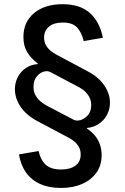

<svg xmlns="http://www.w3.org/2000/svg" viewBox="-20 -758 602 925"><path d="M273.4 147.5Q214.8 147.5 172.4 127.9Q129.9 108.4 104.7 72.3Q79.6 36.1 71.3 -14.2L166 -30.3Q174.8 11.2 199.7 34.9Q224.6 58.6 274.4 58.6Q317.4 58.6 343 40.3Q368.7 22 368.7 -13.7Q368.7 -38.1 357.4 -54.7Q346.2 -71.3 329.1 -83.3Q312 -95.2 293.9 -103.5L159.7 -174.8Q127 -191.9 102.5 -215.8Q78.1 -239.7 64.9 -268.8Q51.8 -297.9 51.8 -328.1Q51.8 -359.4 65.4 -386Q79.1 -412.6 104 -429.9Q128.9 -447.3 162.1 -449.2L163.1 -450.7Q128.4 -477.5 110.6 -507.6Q92.8 -537.6 92.8 -579.1Q92.8 -652.8 144.5 -695.3Q196.3 -737.8 281.2 -737.8Q365.7 -737.8 413.1 -695.3Q460.4 -652.8 475.6 -576.2L383.3 -560.1Q372.6 -603.5 350.6 -626.5Q328.6 -649.4 282.7 -649.4Q239.7 -649.4 216.1 -629.9Q192.4 -610.4 192.4 -577.1Q192.4 -553.2 203.9 -535.9Q215.3 -518.6 232.9 -506.6Q250.5 -494.6 269.5 -485.4L403.8 -413.6Q437 -396.5 460.7 -372.6Q484.4 -348.6 497.1 -320.8Q509.8 -293 509.8 -263.2Q509.8 -231.9 495.6 -205.1Q481.4 -178.2 456.3 -161.4Q431.2 -144.5 399.4 -141.6L398.4 -139.2Q423.3 -122.6 439.2 -102.3Q455.1 -82 462.4 -59.1Q469.7 -36.1 469.7 -10.7Q469.7 37.6 445.1 73Q420.4 108.4 376.2 127.9Q332 147.5 273.4 147.5ZM334 -181.6Q347.7 -173.8 367.7 -179.4Q387.7 -185.1 403.3 -202.9Q418.9 -220.7 419.4 -249.5Q419.9 -268.1 413.1 -284.4Q406.2 -300.8 391.8 -315.2Q377.4 -329.6 355 -340.8L223.1 -410.6Q208.5 -418.5 189.5 -412.6Q170.4 -406.7 156.2 -388.7Q142.1 -370.6 141.6 -341.8Q140.6 -322.8 147.7 -305.9Q154.8 -289.1 169.9 -274.4Q185.1 -259.8 208 -247.6Z"/></svg>

Font: Inter 18pt Medium
Style: Regular
Weight: 500
Designer: Rasmus Andersson
Foundry: rsms
Version: Version 4.001;git-66647c0bb